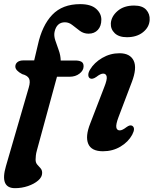

<svg xmlns="http://www.w3.org/2000/svg" viewBox="-29 -738 762 952"><path d="M47 -408Q47 -421.5 57.5 -430Q68 -438.5 87.5 -438.5H140.5L158.5 -514.5Q179.5 -611.5 230 -664.5Q280.5 -717.5 368.5 -717.5Q421.5 -717.5 447.5 -694.5Q473.5 -671.5 473.5 -640.5Q473.5 -608.5 456.2 -589.8Q439 -571 410 -571Q386 -571 367 -585Q348 -599 330.5 -613.2Q313 -627.5 293 -627.5Q252 -627.5 241.5 -580Q237.5 -561 245.2 -537.8Q253 -514.5 262.2 -489Q271.5 -463.5 272 -438H343.5Q363.5 -438 374.5 -432Q385.5 -426 385.5 -409.5Q385.5 -388.5 365.2 -373Q345 -357.5 316.5 -357.5H253.5L154 7.5Q150 21.5 148.8 33Q147.5 44.5 147.5 53.5Q147.5 68.5 155.5 77.8Q163.5 87 171.8 96Q180 105 180 119.5Q180 140 160.2 157Q140.5 174 109.8 184.5Q79 195 45.5 195Q-31.5 195 0.5 85.5L113.5 -303.5Q122.5 -333.5 115 -348.5Q107.5 -363.5 81 -370.5Q47 -388.5 47 -408ZM600.5 -553.5Q560.5 -553.5 539.8 -573.5Q519 -593.5 520.5 -622.5Q523 -657 554.2 -683.8Q585.5 -710.5 636 -710.5Q677 -710.5 696 -689.5Q715 -668.5 713 -638.5Q711 -603 680 -578.2Q649 -553.5 600.5 -553.5ZM558.5 -157Q545 -121 547.8 -106.2Q550.5 -91.5 565 -91.5Q577.5 -91.5 598 -107.5Q616 -121 627 -114Q644 -103 626.5 -70Q607 -34 568.2 -11Q529.5 12 481.5 12Q424 12 408.5 -25Q393 -62 418.5 -126L487.5 -305Q503 -343.5 500 -358.2Q497 -373 482.5 -373Q469.5 -373 448.5 -356.5Q429 -343 417 -349.5Q409 -354.5 408.8 -366.2Q408.5 -378 417.5 -393Q438 -427.5 477.8 -450.8Q517.5 -474 563.5 -474Q616 -474 633.8 -437.2Q651.5 -400.5 624 -329.5Z"/></svg>

Font: Fraunces 9pt Soft SemiBold
Style: Italic
Weight: 600
Italic angle: -16°
Version: Version 1.000;[b76b70a41]